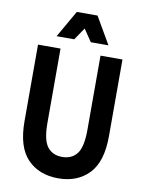

<svg xmlns="http://www.w3.org/2000/svg" viewBox="-98 -971 793 1050"><g transform="rotate(10 298.5 -446.0)"><path d="M64 -264V-690H189V-278Q189 -182 218 -145Q247 -108 300 -108Q353 -108 382 -145Q411 -182 411 -278V-690H533V-264Q533 -122 469 -55.5Q405 11 299 11Q192 11 128 -55.5Q64 -122 64 -264ZM156 -753 242 -903H357L444 -753H346L300 -821L254 -753Z"/></g></svg>

Font: Radio Canada Condensed SemiBold
Style: Regular
Weight: 600
Width: 3
Designer: Charles Daoud, Etienne Aubert Bonn, Alexandre Saumier Demers, Jacques Le Bailly
Foundry: Radio-Canada
Version: Version 2.104; ttfautohint (v1.8.4.7-5d5b);gftools[0.9.28.de